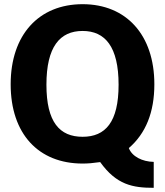

<svg xmlns="http://www.w3.org/2000/svg" viewBox="-20 -772 789 918"><path d="M31 -369C31 -132 164 10 375 10C401 10 424 8 459 3C537 112 615 126 715 126V2C660 1 611 -24 596 -64C677 -134 718 -235 718 -369C718 -606 583 -752 375 -752C166 -752 31 -606 31 -369ZM202 -367C202 -548 266 -624 375 -624C483 -624 547 -548 547 -367C547 -188 484 -118 375 -118C265 -118 202 -188 202 -367Z"/></svg>

Font: Cheyenne Sans
Style: Bold
Weight: 700
Designer: The Public Sans project authors (U.S. Web Design System), Libre Franklin designed by Pablo Impallari and Rodrigo Fuenzal
Foundry: The Cheyenne Sans Project Authors
Version: Version 2.007